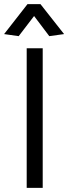

<svg xmlns="http://www.w3.org/2000/svg" viewBox="-37 -915 332 935"><path d="M171 0V-680H93V0ZM129 -837 203 -739 275 -749 160 -895H97L-17 -749L54 -739Z"/></svg>

Font: Catamaran Thin
Style: Regular
Weight: 400
Version: Version 2.000